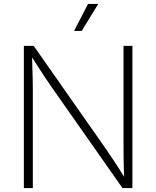

<svg xmlns="http://www.w3.org/2000/svg" viewBox="-20 -962 799 982"><path d="M102.1 0V-727.5H152.3L519 -204.1Q535.2 -181.2 552.5 -154.8Q569.8 -128.4 588.4 -100.1Q606.9 -71.8 625 -42L615.7 -41Q614.3 -71.3 613.3 -100.8Q612.3 -130.4 612.1 -158Q611.8 -185.5 611.8 -210V-727.5H657.2V0H606.4L251.5 -505.9Q232.9 -531.7 215.1 -558.8Q197.3 -585.9 177.2 -616.7Q157.2 -647.5 133.8 -684.6L143.6 -685.5Q144.5 -650.4 145.5 -618.2Q146.5 -585.9 147.2 -557.6Q147.9 -529.3 147.9 -506.3V0ZM358.9 -803.7 430.2 -941.9H482.4L397.9 -803.7Z"/></svg>

Font: Inter 16pt ExtraLight
Style: Regular
Weight: 250
Version: Version 4.001;git-66647c0bb